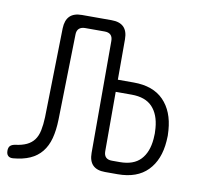

<svg xmlns="http://www.w3.org/2000/svg" viewBox="-68 -621 735 701"><g transform="rotate(10 299.5 -270.5)"><path d="M120 -490Q121 -520 136 -535Q151 -550 181 -550H291Q321 -550 336 -535Q351 -520 351 -490V-340H410Q482 -340 521 -300Q560 -260 565 -190Q566 -180 566 -170Q566 -160 565 -150Q560 -80 521 -40Q482 0 410 0H363Q333 0 318 -15Q303 -30 303 -60V-475Q303 -490 295.5 -497.5Q288 -505 273 -505H201Q186 -505 178 -497.5Q170 -490 170 -475L163 -159Q162 -119 154 -89Q146 -59 129 -38Q112 -17 86 -5.5Q60 6 24 9Q12 10 5.5 4Q-1 -2 -1 -15Q-1 -27 5 -33Q11 -39 24 -41Q48 -44 65 -52Q82 -60 92.5 -74Q103 -88 107.5 -109.5Q112 -131 113 -159ZM351 -295V-75Q351 -60 358.5 -52.5Q366 -45 381 -45H410Q461 -45 487 -72.5Q513 -100 517 -150Q518 -160 518 -170Q518 -180 517 -190Q513 -240 487 -267.5Q461 -295 410 -295Z"/></g></svg>

Font: Maple Mono Thin
Style: Regular
Weight: 250
Monospace: yes
Designer: subframe7536
Version: Version 7.000